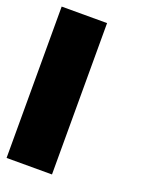

<svg xmlns="http://www.w3.org/2000/svg" viewBox="-123 -685 558 745"><g transform="rotate(20 156.0 -312.5)"><path d="M0 0H187.5V-625H0Z"/></g></svg>

Font: Faithful 32x
Style: Semibold
Weight: 400
Foundry: Faithful Resource Pack
Version: Version 1.0; January 27, 2023